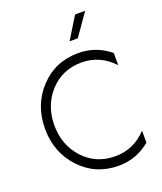

<svg xmlns="http://www.w3.org/2000/svg" viewBox="-178 -1112 1038 1234"><g transform="rotate(-20 341.0 -495.0)"><path d="M394 -850 486 -1000H555L450 -850ZM419 10Q261 10 157 -101.5Q53 -213 53 -375Q53 -537 157 -648.5Q261 -760 419 -760Q541 -760 635 -682V-599Q544 -696 419 -696Q287 -696 202 -603.5Q117 -511 117 -375Q117 -240 202 -147.5Q287 -55 419 -55Q546 -55 635 -151V-69Q540 10 419 10Z"/></g></svg>

Font: Orkney Light
Style: Regular
Weight: 300
Designer: Samuel Oakes and Alfredo Marco Pradil
Foundry: Alfredo Marco Pradil
Version: 1.0; ttfautohint (v1.5)